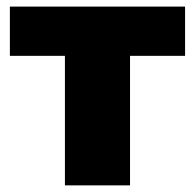

<svg xmlns="http://www.w3.org/2000/svg" viewBox="-20 -559 588 579"><path d="M175.8 0V-390.6H9.8V-539.1H538.1V-390.6H372.1V0Z"/></svg>

Font: Inter 18pt Black
Style: Regular
Weight: 900
Designer: Rasmus Andersson
Foundry: rsms
Version: Version 4.001;git-66647c0bb